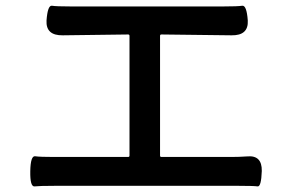

<svg xmlns="http://www.w3.org/2000/svg" viewBox="-20 -699 1040 685"><path d="M88 -88Q89 -144 105.5 -141.5Q122 -139 173 -139H437Q442 -139 442 -144V-571Q442 -576 437 -576L204 -573Q143 -572 146 -626Q150 -681 165.5 -678.5Q181 -676 231 -676H778Q828 -676 844 -678.5Q860 -681 864 -626Q867 -572 806 -573L556 -576Q551 -576 551 -571V-144Q551 -139 556 -139H804Q833 -139 862 -141Q915 -146 914 -89Q912 -32 899 -34Q886 -36 833 -36H173Q120 -36 103.5 -34Q87 -32 88 -88Z"/></svg>

Font: Resource Han Rounded JP Medium
Style: Regular
Weight: 500
Designer: Cyano Hao (round all glyphs); Ryoko NISHIZUKA 西塚涼子 (kana, bopomofo & ideographs); Paul D. Hunt (Latin, Greek & Cyrillic)
Foundry: Cyano Hao
Version: 0.990